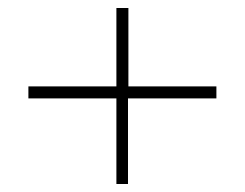

<svg xmlns="http://www.w3.org/2000/svg" viewBox="-20 -550 612 480"><path d="M300 -90H271V-304H51V-334H271V-530H301V-334H521V-304H300Z"/></svg>

Font: Metropolitano Thin
Style: Regular
Weight: 250
Designer: Fonts by Alex Slobzheninov & Chris M. Simpson / Changes by Cristiano Sobral
Foundry: Fonts by Alex Slobzheninov & Chris M. Simpson / Changes by Cristiano Sobral
Version: Version 1.00;August 30, 2020;FontCreator 13.0.0.2681 64-bit